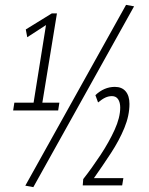

<svg xmlns="http://www.w3.org/2000/svg" viewBox="-20 -760 614 789"><path d="M34 -306 39 -338H118L169 -657L92 -607L86 -639L193 -705H214L154 -338H224L219 -306ZM117 9 84 3 498 -740 531 -734ZM320 2 322 -24Q358 -70 393 -123Q428 -176 451 -226.5Q474 -277 474 -318Q474 -339 465.5 -352Q457 -365 440 -365Q426 -365 413 -359Q400 -353 383 -339L372 -369Q408 -403 452 -403Q481 -403 496.5 -384.5Q512 -366 512 -333Q512 -285 491 -234Q470 -183 436 -131Q402 -79 366 -28H487L482 2Z"/></svg>

Font: Georama Condensed Light
Style: Italic
Weight: 300
Width: 3
Italic angle: -9°
Designer: Jean-Baptiste Levee
Foundry: Production Type
Version: Version 1.000